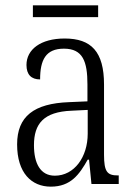

<svg xmlns="http://www.w3.org/2000/svg" viewBox="-20 -688 503 718"><path d="M103 -624H347V-668H103ZM170 10C245 10 277 -36 308 -91H313L322 0H424V-32H421C381 -32 369 -45 369 -110V-372C369 -495 321 -544 222 -544C132 -544 79 -503 79 -445C79 -409 97 -391 130 -391C130 -464 151 -506 219 -506C290 -506 307 -458 307 -372V-309L238 -306C107 -301 44 -253 44 -148C44 -41 98 10 170 10ZM185 -31C131 -31 107 -77 107 -145C107 -225 143 -270 248 -274L308 -277V-188C308 -101 258 -31 185 -31Z"/></svg>

Font: Noto Serif Hebrew Condensed Light
Style: Regular
Weight: 300
Width: 3
Designer: Monotype Design Team
Foundry: Monotype Imaging Inc.
Version: Version 2.004